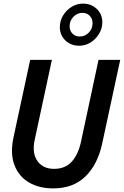

<svg xmlns="http://www.w3.org/2000/svg" viewBox="-20 -1031 685 1062"><path d="M274 11Q196 11 140 -22Q84 -55 60 -117.5Q36 -180 54 -268L147 -700H267L172 -258Q156 -184 187 -140.5Q218 -97 279 -97Q341 -97 377 -137Q413 -177 428 -247L525 -700H645L545 -236Q520 -121 452.5 -55Q385 11 274 11ZM418 -778Q372 -778 341.5 -807.5Q311 -837 311 -881Q311 -916 329 -945.5Q347 -975 376 -993Q405 -1011 438 -1011Q485 -1011 515.5 -981.5Q546 -952 546 -908Q546 -874 528 -844Q510 -814 481 -796Q452 -778 418 -778ZM421 -829Q450 -829 471 -850.5Q492 -872 492 -902Q492 -928 476 -944Q460 -960 436 -960Q407 -960 386 -938Q365 -916 365 -886Q365 -861 381 -845Q397 -829 421 -829Z"/></svg>

Font: Red Hat Mono Medium
Style: Italic
Weight: 500
Italic angle: -12°
Monospace: yes
Designer: Pentagram, MCKL
Foundry: Pentagram, MCKL
Version: Version 1.023; ttfautohint (v1.8.3)